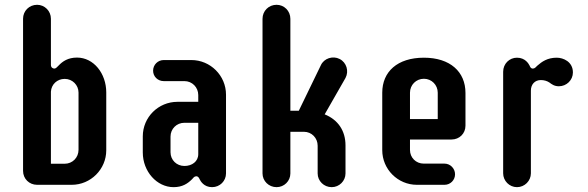

<svg xmlns="http://www.w3.org/2000/svg" viewBox="-20 -771 2454 801"><path d="M76.2 -58.1C76.2 -25.4 101.6 0 134.8 0H279.3C358.4 0 423.3 -64.9 423.3 -144V-385.3C423.3 -464.8 370.6 -530.8 301.3 -530.8C263.7 -530.8 241.2 -515.1 224.6 -497.6C218.3 -491.7 213.4 -484.9 207 -484.9C201.2 -484.9 192.4 -488.3 192.4 -500.5V-692.9C192.4 -725.1 166.5 -751 134.8 -751C101.6 -751 76.2 -725.1 76.2 -692.9ZM307.6 -146C307.6 -113.3 282.2 -87.9 250 -87.9H192.4V-388.7C194.3 -418.9 218.3 -441.9 250 -441.9C282.2 -441.9 307.6 -416 307.6 -384.8Z M618.7 -476.1C618.7 -451.7 638.2 -432.6 663.1 -432.6H749.5C781.7 -432.6 807.1 -406.7 807.1 -374.5V-346.2H720.2C640.6 -346.2 575.7 -282.2 575.7 -202.1V-134.8C575.7 -55.7 634.3 9.8 704.1 9.8C741.2 9.8 763.2 -5.4 780.8 -22.9C786.1 -28.8 790.5 -35.6 798.8 -35.6C807.1 -35.6 810.5 -28.3 813 -22.9C816.4 -16.1 830.1 9.8 864.7 9.8C897.5 9.8 922.9 -16.1 922.9 -47.4V-376C922.9 -455.6 857.9 -520.5 778.3 -520.5H663.1C638.2 -520.5 618.7 -500.5 618.7 -476.1ZM691.4 -201.2C691.4 -233.4 716.8 -258.8 749.5 -258.8H807.1V-127.9C807.1 -97.2 780.8 -78.6 749.5 -78.6C716.8 -78.6 691.4 -103.5 691.4 -135.7Z M1075.2 -47.4C1075.2 -16.1 1101.1 9.8 1133.8 9.8C1165.5 9.8 1191.4 -15.6 1191.4 -47.4V-221.2H1248C1280.3 -221.2 1305.2 -195.3 1305.2 -163.1V-47.4C1305.2 -16.1 1331.1 9.8 1363.8 9.8C1395.5 9.8 1421.4 -16.1 1421.4 -47.4V-164.6C1421.4 -225.6 1390.1 -271.5 1334.5 -293.9L1421.4 -445.8C1436.5 -474.1 1425.8 -510.3 1397 -524.9C1368.7 -539.6 1331.5 -527.8 1318.4 -498.5L1226.6 -309.1H1191.4V-692.4C1191.4 -725.6 1165.5 -751 1133.8 -751C1101.1 -751 1075.2 -725.6 1075.2 -692.4Z M1878.4 -43.9C1878.4 -67.9 1858.9 -88.4 1834.5 -88.4H1748C1715.3 -88.4 1690.4 -113.3 1690.4 -145.5V-189H1863.8C1896.5 -189 1921.9 -213.9 1921.9 -246.6V-383.3C1921.9 -471.7 1857.9 -530.3 1748.5 -530.3C1637.7 -530.3 1574.7 -471.7 1574.7 -384.3V-144.5C1574.7 -64.9 1639.6 0 1719.2 0H1834.5C1858.9 0 1878.4 -19.5 1878.4 -43.9ZM1806.2 -384.3V-274.4H1690.4V-384.3C1690.4 -416.5 1715.8 -442.4 1748.5 -442.4C1780.8 -442.4 1806.2 -416.5 1806.2 -384.3Z M2302.7 -530.3C2263.7 -530.3 2240.7 -513.7 2221.7 -497.1C2215.8 -491.2 2210.9 -484.9 2203.1 -484.9C2194.8 -484.9 2191.9 -491.2 2189.5 -497.1C2185.5 -504.9 2171.4 -530.3 2136.7 -530.3C2105 -530.3 2079.1 -504.9 2079.1 -471.7V-47.9C2079.1 -16.6 2105 9.8 2136.7 9.8C2168.9 9.8 2194.8 -16.6 2194.8 -47.9V-393.1C2194.8 -418.5 2210.9 -437 2236.3 -437C2249.5 -437 2261.7 -433.6 2272 -426.8C2281.2 -419.9 2292.5 -411.1 2311.5 -411.1C2343.3 -411.1 2370.1 -436.5 2370.1 -468.8C2370.1 -513.7 2329.6 -530.3 2302.7 -530.3Z"/></svg>

Font: Supermercado One
Style: Regular
Weight: 400
Designer: James Grieshaber
Foundry: James Grieshaber
Version: Version 1.002